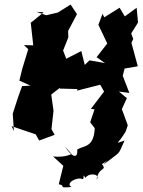

<svg xmlns="http://www.w3.org/2000/svg" viewBox="-20 -577 626 843"><path d="M294 99C271 111 238 113 213 110L258 151L238 232C274 238 228 250 294 244C264 227 321 197 343 210C352 206 341 180 355 204C371 179 423 187 404 212C414 147 459 180 420 134C419 168 481 91 434 146C517 81 494 111 527 40C478 55 497 60 532 0L541 -27L515 -98L537 -146L502 -175L548 -169L519 -244L527 -276L585 -286L557 -389L565 -406L556 -430L586 -478L580 -543L528 -505L505 -543L438 -501L430 -516L412 -468L451 -386L404 -326L441 -300L373 -312L352 -292L337 -353L271 -319L257 -355L280 -413L279 -441L318 -515L290 -557L234 -522L183 -510L140 -525L172 -523L115 -477L126 -378L85 -379L104 -361L78 -276L65 -223L114 -201L77 -199L60 -152L36 -78L41 -2L31 -23L137 13L152 40L220 15L206 -10L215 -91L205 -162L253 -199L234 -216L243 -188L320 -186L318 -179L420 -205L437 -175L379 -99L395 -97L376 -40L396 -14C392 74 346 61 319 80C323 129 289 105 266 67Z"/></svg>

Font: Asimov Aggro
Style: It
Weight: 500
Designer: Google
Version: Version 2.000980; 2014